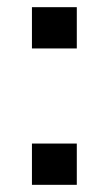

<svg xmlns="http://www.w3.org/2000/svg" viewBox="-20 -515 303 535"><path d="M69 -380V-495H194V-380ZM69 0V-115H194V0Z"/></svg>

Font: Nunito Sans 12pt ExtraLight 8pt Medium
Style: Regular
Weight: 500
Version: Version 3.101;gftools[0.9.27]